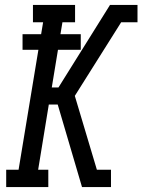

<svg xmlns="http://www.w3.org/2000/svg" viewBox="-20 -755 575 775"><path d="M5 0V-70H55L135 -554H71V-617H146L154 -665H113V-735H283V-665H232L224 -617H306V-554H214L189 -402H216L424 -735H535V-665H469L282 -368L371 -70H428V0H311L213 -333H177L134 -70H175V0Z"/></svg>

Font: Iosevka Gothic
Style: Italic
Weight: 400
Italic angle: -9°
Monospace: yes
Designer: Belleve Invis
Foundry: Belleve Invis
Version: Version 15.5.1; ttfautohint (v1.8.4)